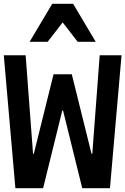

<svg xmlns="http://www.w3.org/2000/svg" viewBox="-30 -991 660 1011"><path d="M51 0H197L298 -409H302L403 0H549L610 -700H495L456 -181H452L348 -600H252L148 -181H144L105 -700H-10ZM126 -771H221L300 -873L379 -771H474L355 -971H245Z"/></svg>

Font: CommitMono
Style: Bold
Weight: 700
Monospace: yes
Designer: Eigil Nikolajsen
Foundry: Eigil Nikolajsen
Version: Version 1.143